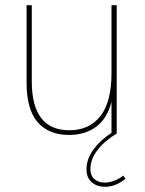

<svg xmlns="http://www.w3.org/2000/svg" viewBox="-20 -513 557 737"><path d="M82 -196V-493H102V-201Q102 -13 246 -13Q323 -13 365.5 -67.5Q408 -122 408 -232V-493H428V0H427Q380 29 353.5 64Q327 99 327 136Q327 161 342.5 174.5Q358 188 382 188Q398 188 417.5 181Q437 174 453 161L462 173Q424 204 383 204Q352 204 332 186.5Q312 169 312 137Q312 97 339 60.5Q366 24 408 -3V-122Q391 -57 348.5 -26Q306 5 245 5Q167 5 124.5 -44Q82 -93 82 -196Z"/></svg>

Font: Hanken Grotesk Thin
Style: Regular
Weight: 100
Designer: Alfredo Marco Pradil
Foundry: Hanken Design Co.
Version: Version 3.014